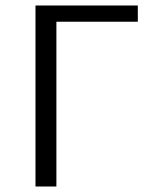

<svg xmlns="http://www.w3.org/2000/svg" viewBox="-20 -678 548 698"><path d="M109 -658H481V-599H185V0H109Z"/></svg>

Font: LXGW Bright TC
Style: Regular
Weight: 400
Designer: Christian Thalmann (Catharsis Fonts)
Foundry: LXGW / Christian Thalmann (Catharsis Fonts) / Fontworks Inc.
Version: Version 5.501